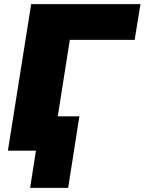

<svg xmlns="http://www.w3.org/2000/svg" viewBox="-20 -725 696 924"><path d="M18 0 130 -705H656L628 -533H316L258 -165H362L308 179H125L153 0Z"/></svg>

Font: Mulish ExtraBlack
Style: Italic
Weight: 1000
Italic angle: -9°
Designer: Vernon Adams
Foundry: Vernon Adams
Version: Version 3.603; ttfautohint (v1.8.3)